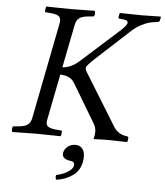

<svg xmlns="http://www.w3.org/2000/svg" viewBox="-58 -698 838 974"><g transform="rotate(5 361.0 -211.5)"><path d="M212.9 -568.8Q216.8 -591.8 207.5 -601.8Q198.2 -611.8 168.9 -615.2L134.8 -618.2Q132.8 -622.1 134.5 -633.1Q136.2 -644 138.2 -647Q226.1 -645 265.1 -645Q294.9 -645 384.8 -647Q387.7 -640.1 387 -630.6Q386.2 -621.1 382.8 -618.2L352.1 -615.2Q322.3 -612.3 308.6 -601.6Q294.9 -590.8 290 -568.8L246.1 -347.2Q291 -349.6 331.1 -386.2L526.9 -562Q556.2 -589.4 556.2 -602.1Q556.2 -613.8 533.2 -616.2L514.2 -618.2Q506.3 -618.2 507.8 -626L511.2 -645L514.2 -647Q604 -645 625 -645Q628.9 -645 719.2 -647L722.2 -645L717.8 -626Q715.8 -618.2 706.1 -618.2Q681.2 -615.2 665 -611.1Q648.9 -606.9 624 -594Q599.1 -581.1 574.2 -558.1L410.2 -407.2Q368.2 -368.2 365.2 -357.9Q363.3 -344.7 372.1 -333L532.2 -73.2Q554.2 -34.2 598.1 -27.8L604 -26.9Q611.8 -24.9 610.8 -19L607.9 0L604 2Q514.2 0 504.9 0Q477.1 0 437 2L436 0L437 -5.9Q440.9 -22.9 440.9 -34.7Q440.9 -55.2 431.2 -73.2L313 -271Q292 -309.1 238.8 -309.1L241.2 -321.3L192.9 -76.2Q188 -53.2 198 -43.2Q208 -33.2 236.8 -29.8L271 -26.9Q272.9 -22.9 271.5 -12Q270 -1 268.1 2Q180.2 0 141.1 0Q111.3 0 21 2Q18.1 -4.9 19 -14.4Q20 -23.9 22.9 -26.9L54.2 -29.8Q84 -32.7 97.9 -43.5Q111.8 -54.2 116.2 -76.2ZM346.7 39.1Q375 39.1 387.2 62.5Q399.4 85.9 391.1 125Q382.3 167.5 347.9 192.1Q313.5 216.8 265.1 224.1Q258.8 216.3 261.7 200.2Q297.9 192.4 321.3 177Q344.7 161.6 347.7 147Q350.6 133.3 344 127.9Q337.4 122.6 321.8 121.1Q281.2 113.8 288.1 82Q292 64 308.6 51.5Q325.2 39.1 346.7 39.1Z"/></g></svg>

Font: Linux Libertine
Style: Italic
Weight: 400
Italic angle: -12°
Designer: Philipp H. Poll
Foundry: Philipp H. Poll
Version: Version 5.1.6 ; ttfautohint (v0.9)